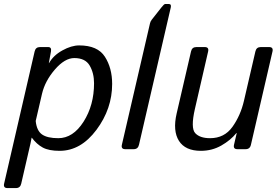

<svg xmlns="http://www.w3.org/2000/svg" viewBox="-45 -749 1389 964"><path d="M-7.3 195.3Q-29.3 195.3 -24.4 173.3L128.9 -490.7Q133.8 -512.7 155.8 -512.7H196.8Q214.8 -512.7 210.9 -490.7L200.2 -432.1H201.2Q222.7 -470.7 268.1 -495.8Q313.5 -521 352.5 -521Q445.3 -521 481.7 -464.1Q518.1 -407.2 518.1 -327.6Q518.1 -203.1 439.5 -97.4Q360.8 8.3 254.4 8.3Q200.2 8.3 169.9 -8.1Q139.6 -24.4 114.7 -57.6H113.8Q111.8 -43.9 107.9 -27.8L61.5 173.3Q56.6 195.3 34.7 195.3ZM134.3 -141.6Q139.2 -92.8 166 -74Q192.9 -55.2 247.6 -55.2Q321.8 -55.2 374.5 -137.9Q427.2 -220.7 427.2 -331.1Q427.2 -381.8 405.3 -419.7Q383.3 -457.5 328.1 -457.5Q280.3 -457.5 230.7 -400.1Q181.2 -342.8 166 -278.3Z M584 0Q562 0 566.9 -22L708 -631.3Q710 -641.1 716.8 -649.9L765.6 -711.9Q778.8 -729 784.7 -729H801.8Q816.4 -729 812.5 -711.9L652.8 -22Q647.9 0 626 0Z M841.8 -178.7 914.1 -490.7Q918.9 -512.7 940.9 -512.7H982.9Q1004.9 -512.7 1000 -490.7L933.6 -202.1Q911.6 -106 935.1 -80.6Q958.5 -55.2 1009.8 -55.2Q1081.5 -55.2 1122.1 -112.1Q1162.6 -168.9 1179.7 -242.2L1237.3 -490.7Q1242.2 -512.7 1264.2 -512.7H1306.2Q1328.1 -512.7 1323.2 -490.7L1214.8 -22Q1210 0 1188 0H1147Q1125 0 1129.9 -22L1143.6 -80.6H1141.6Q1112.8 -44.9 1066.2 -18.3Q1019.5 8.3 963.4 8.3Q885.3 8.3 853.5 -41.7Q821.8 -91.8 841.8 -178.7Z"/></svg>

Font: Istok Web
Style: Italic
Weight: 400
Italic angle: -13°
Designer: Andrey V. Panov
Foundry: Andrey V. Panov
Version: Version 1.0.2g